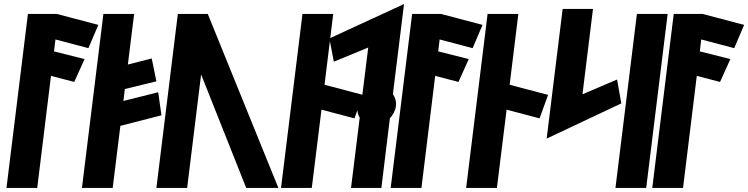

<svg xmlns="http://www.w3.org/2000/svg" viewBox="-20 -929 3698 949"><path d="M12 0H164L232 -554L347 -524L398 -637L247 -675L254 -734L417 -691L466 -806L261 -860H118Z M385 0H537L575 -307L778 -359L762 -473L590 -430L597 -489L753 -527L730 -640L612 -610L643 -860H491Z M859 -860 753 0H905L974 -561L1197 0H1356L1007 -860Z M1521 0 1569 -387 1732 -344 1774 -460 1584 -510 1627 -860H1475L1369 0Z M1907 -344C1921 -360 1934 -381 1937 -404C1940 -427 1933 -447 1922 -464L1977 -909L1608 -739L1630 -624L1800 -694L1771 -460C1757 -444 1749 -424 1747 -404C1745 -384 1747 -365 1758 -348L1715 0H1865Z M1911 0H2063L2131 -554L2246 -524L2297 -637L2146 -675L2153 -734L2316 -691L2365 -806L2160 -860H2017Z M2436 0 2484 -387 2647 -344 2689 -460 2499 -510 2542 -860H2390L2284 0Z M2682 -244 3051 -418 3030 -536 2859 -463 2911 -885H2761Z M3174 0 3280 -860H3128L3022 0Z M3204 0H3356L3424 -554L3539 -524L3590 -637L3439 -675L3446 -734L3609 -691L3658 -806L3453 -860H3310Z"/></svg>

Font: Ny Stormning
Style: SvKr
Weight: 900
Designer: Robert Jablonski, Mew Too
Foundry: Cannot Into Space Fonts
Version: Version 0.90